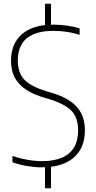

<svg xmlns="http://www.w3.org/2000/svg" viewBox="-20 -880 509 1020"><path d="M200.5 9Q165.5 9 125 2.2Q84.5 -4.5 46 -18V-52Q74.5 -42 101.2 -36Q128 -30 153.5 -27Q179 -24 203 -24Q266 -24 308.8 -42.2Q351.5 -60.5 373.2 -96.8Q395 -133 395 -187.5Q395 -256.5 358.2 -293Q321.5 -329.5 237.5 -354.5L209 -363Q124.5 -388.5 81.5 -435.2Q38.5 -482 38.5 -558Q38.5 -647 96 -698Q153.5 -749 265 -749Q299 -749 336 -744Q373 -739 403 -729V-695Q367 -706.5 332.5 -711.2Q298 -716 263 -716Q199.5 -716 157.8 -698Q116 -680 95.2 -645Q74.5 -610 74.5 -560Q74.5 -493.5 109 -457.2Q143.5 -421 224.5 -396L253 -387.5Q313 -370 352.2 -343.2Q391.5 -316.5 411.2 -278.5Q431 -240.5 431 -189Q431 -125 404 -81Q377 -37 325.8 -14Q274.5 9 200.5 9ZM219 120V0L251 -7.5V120ZM219 -740V-860H251V-740Z"/></svg>

Font: Encode Sans SC SemiCondensed Thin
Style: Regular
Weight: 250
Width: 4
Designer: Multiple Designers
Foundry: Impallari Type
Version: Version 3.002